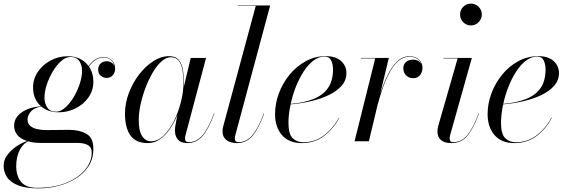

<svg xmlns="http://www.w3.org/2000/svg" viewBox="-65 -780 3141 1060"><path d="M259 -160Q202 -160 163.5 -191.5Q124 -186 105.5 -164.5Q87 -143 87 -120.5Q87 -97 102.8 -84.2Q118.5 -71.5 141.8 -66.8Q165 -62 187 -62Q204.5 -62 230 -62.2Q255.5 -62.5 279.8 -62.8Q304 -63 318 -63Q374.5 -63 412.5 -41Q450.5 -19 450.5 42Q450.5 96.5 423.8 137.5Q397 178.5 352.8 205.8Q308.5 233 255.5 246.5Q202.5 260 150 260Q76 260 33.2 242.5Q-9.5 225 -27.2 196.5Q-45 168 -45 135.5Q-45 103 -24.2 75.2Q-3.5 47.5 26.5 27.5Q56.5 7.5 84.5 -1.5Q13 -25 13 -86.5Q13 -130.5 54.5 -159.5Q96 -188.5 162 -193Q141 -210.5 129.2 -236.8Q117.5 -263 117.5 -296.5Q117.5 -344.5 144.2 -383.8Q171 -423 214.8 -446.2Q258.5 -469.5 309 -469.5Q384 -469.5 424 -415Q459.5 -465 507 -465Q532.5 -465 551.5 -448.5Q570.5 -432 570.5 -400Q570.5 -379.5 557.8 -364.8Q545 -350 524.5 -350Q505.5 -350 491.2 -361.8Q477 -373.5 477 -394.5Q477 -417.5 491 -429.8Q505 -442 523 -442Q537 -442 548.8 -435.5Q560.5 -429 566 -417Q561 -439.5 544.8 -451Q528.5 -462.5 507 -462.5Q461.5 -462.5 426 -412.5Q450.5 -377 450.5 -328.5Q450.5 -281 423.8 -242.8Q397 -204.5 353.5 -182.2Q310 -160 259 -160ZM244.5 -163.5Q270 -163.5 295.5 -186.2Q321 -209 342 -244.2Q363 -279.5 375.5 -318Q388 -356.5 388 -388Q388 -421 372.5 -443.2Q357 -465.5 324 -465.5Q298 -465.5 272.5 -442.8Q247 -420 226.2 -385Q205.5 -350 193 -311.8Q180.5 -273.5 180.5 -242Q180.5 -209 196 -186.2Q211.5 -163.5 244.5 -163.5ZM24.5 137Q24.5 191.5 51.5 224.2Q78.5 257 141 257Q233 257 300.5 229.2Q368 201.5 404.8 157Q441.5 112.5 441.5 62.5Q441.5 33 420.2 21Q399 9 362 9H156.5Q119 9 89.5 0Q60 15 42.2 51.8Q24.5 88.5 24.5 137Z M950.5 -324Q950.5 -312.5 950 -300.5L950.5 -303.5L988 -460H1072.5L958.5 -31Q956.5 -23.5 956.5 -15Q956.5 5 977 5Q1019.5 5 1052 -32Q1084.5 -69 1116.5 -153.5L1118.5 -153Q1086.5 -67 1052.8 -28.5Q1019 10 969 10Q934 10 917.5 -9Q901 -28 901 -58Q901 -74 903 -85L914 -145.5Q897 -103 872.8 -67.8Q848.5 -32.5 818 -11.2Q787.5 10 751.5 10Q684.5 10 654.8 -32.8Q625 -75.5 625 -152.5Q625 -210 646.2 -266.2Q667.5 -322.5 702.8 -368.5Q738 -414.5 781.2 -442.2Q824.5 -470 868.5 -470Q904.5 -470 922 -448.8Q939.5 -427.5 945 -394Q950.5 -360.5 950.5 -324ZM948 -324Q948 -363 942.2 -394.8Q936.5 -426.5 921.2 -445.2Q906 -464 878 -464Q852 -464 826.5 -441Q801 -418 778.5 -379.8Q756 -341.5 738.5 -295.5Q721 -249.5 711 -203Q701 -156.5 701 -117.5Q701 -57 719.8 -28.5Q738.5 0 769 0Q806 0 838.5 -31.5Q871 -63 895.8 -112.8Q920.5 -162.5 934.2 -218.5Q948 -274.5 948 -324Z M1393.5 -153Q1361.5 -67 1327.8 -28.5Q1294 10 1244 10Q1205 10 1184.2 -7.5Q1163.5 -25 1163.5 -53Q1163.5 -63 1165 -70.8Q1166.5 -78.5 1168 -85L1347 -747.5H1248V-750H1426.5L1233.5 -31Q1231.5 -23.5 1231.5 -15Q1231.5 5 1252 5Q1294.5 5 1327 -32Q1359.5 -69 1391.5 -153.5Z M1527.5 -102.5Q1527.5 -40 1550.8 -17.2Q1574 5.5 1609 5.5Q1675 5.5 1725.5 -34Q1776 -73.5 1805.5 -130L1807.5 -129Q1778.5 -72 1726.2 -31Q1674 10 1601.5 10Q1529.5 10 1491.5 -34.5Q1453.5 -79 1453.5 -150Q1453.5 -207.5 1474.5 -264.2Q1495.5 -321 1533.5 -367.5Q1571.5 -414 1622.8 -442Q1674 -470 1734 -470Q1788 -470 1817.8 -443.2Q1847.5 -416.5 1847.5 -377Q1847.5 -336.5 1820.8 -306.2Q1794 -276 1749.2 -254.8Q1704.5 -233.5 1649.8 -221Q1595 -208.5 1539.5 -204Q1527.5 -149 1527.5 -102.5ZM1727 -467.5Q1694 -467.5 1664.5 -444.8Q1635 -422 1610.8 -384.2Q1586.5 -346.5 1568.2 -300.2Q1550 -254 1540 -206.5Q1612 -212.5 1664.5 -233Q1717 -253.5 1745.2 -293.2Q1773.5 -333 1773.5 -398Q1773.5 -423.5 1763.8 -445.5Q1754 -467.5 1727 -467.5Z M2006.5 -457.5H1928.5V-460H2081.5L2033.5 -259.5Q2049.5 -311.5 2072.2 -359.5Q2095 -407.5 2125.5 -438.5Q2156 -469.5 2195 -469.5Q2229 -469.5 2248.2 -450.8Q2267.5 -432 2267.5 -406.5Q2267.5 -382.5 2254 -365.5Q2240.5 -348.5 2216 -348.5Q2191.5 -348.5 2176.5 -364.2Q2161.5 -380 2161.5 -403.5Q2161.5 -423.5 2175.5 -437Q2189.5 -450.5 2215.5 -450.5Q2248 -450.5 2262 -425Q2256 -443 2239 -455Q2222 -467 2195 -467Q2160.5 -467 2132.8 -441.8Q2105 -416.5 2083.8 -376.2Q2062.5 -336 2046.5 -289.2Q2030.5 -242.5 2019 -198.5L1971.5 0H1892.5Z M2475 -700Q2475 -725 2492.5 -742.5Q2510 -760 2534.5 -760Q2559.5 -760 2577.2 -742.5Q2595 -725 2595 -700Q2595 -675.5 2577.2 -657.5Q2559.5 -639.5 2534.5 -639.5Q2510 -639.5 2492.5 -657.5Q2475 -675.5 2475 -700ZM2579.5 -153Q2547 -67 2513.8 -28.5Q2480.5 10 2427 10Q2388 10 2369 -7.2Q2350 -24.5 2350 -53Q2350 -67.5 2354.5 -85L2461.5 -457.5H2383.5V-460H2540L2419.5 -32Q2417.5 -24.5 2417.5 -16Q2417.5 -7 2421.5 -1Q2425.5 5 2437 5Q2481.5 5 2513.2 -31.8Q2545 -68.5 2577.5 -153.5Z M2701 -102.5Q2701 -40 2724.2 -17.2Q2747.5 5.5 2782.5 5.5Q2848.5 5.5 2899 -34Q2949.5 -73.5 2979 -130L2981 -129Q2952 -72 2899.8 -31Q2847.5 10 2775 10Q2703 10 2665 -34.5Q2627 -79 2627 -150Q2627 -207.5 2648 -264.2Q2669 -321 2707 -367.5Q2745 -414 2796.2 -442Q2847.5 -470 2907.5 -470Q2961.5 -470 2991.2 -443.2Q3021 -416.5 3021 -377Q3021 -336.5 2994.2 -306.2Q2967.5 -276 2922.8 -254.8Q2878 -233.5 2823.2 -221Q2768.5 -208.5 2713 -204Q2701 -149 2701 -102.5ZM2900.5 -467.5Q2867.5 -467.5 2838 -444.8Q2808.5 -422 2784.2 -384.2Q2760 -346.5 2741.8 -300.2Q2723.5 -254 2713.5 -206.5Q2785.5 -212.5 2838 -233Q2890.5 -253.5 2918.8 -293.2Q2947 -333 2947 -398Q2947 -423.5 2937.2 -445.5Q2927.5 -467.5 2900.5 -467.5Z"/></svg>

Font: Bodoni* 72pt
Style: Italic
Weight: 400
Italic angle: -13°
Version: Version 2.3